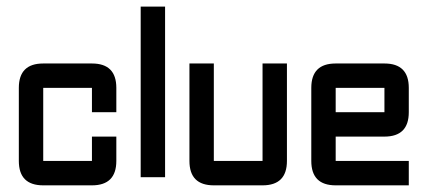

<svg xmlns="http://www.w3.org/2000/svg" viewBox="-20 -618 1285 577"><path d="M256.3 -61H109.9Q36.6 -61 36.6 -134.3V-354Q36.6 -427.2 109.9 -427.2H256.3Q329.6 -427.2 329.6 -354V-280.8H256.3V-354H109.9V-134.3H256.3V-207.5H329.6V-134.3Q329.6 -61 256.3 -61Z M402.8 -598.1H476.1V-85.4H402.8Z M769 -427.2H842.3V-134.3Q842.3 -61 769 -61H622.6Q549.3 -61 549.3 -134.3V-427.2H622.6V-134.3H769Z M988.8 -427.2H1135.3Q1208.5 -427.2 1208.5 -354V-280.8Q1208.5 -207.5 1135.3 -207.5H988.8V-134.3H1208.5V-61H988.8Q915.5 -61 915.5 -134.3V-354Q915.5 -427.2 988.8 -427.2ZM1135.3 -354H988.8V-280.8H1135.3Z"/></svg>

Font: BabelStone Khitan Seals
Style: Regular
Weight: 400
Designer: Andrew West
Foundry: BabelStone
Version: Version 1.004